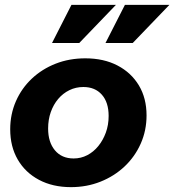

<svg xmlns="http://www.w3.org/2000/svg" viewBox="-20 -760 717 790"><path d="M272 10Q197 10 140.5 -20Q84 -50 53 -103.5Q22 -157 22 -228Q22 -290 45.5 -343.5Q69 -397 111 -436.5Q153 -476 209 -498Q265 -520 331 -520Q407 -520 463.5 -490.5Q520 -461 551.5 -408.5Q583 -356 583 -285Q583 -223 559 -169Q535 -115 492.5 -75Q450 -35 393.5 -12.5Q337 10 272 10ZM283 -108Q313 -108 339 -121.5Q365 -135 384.5 -159Q404 -183 415.5 -214.5Q427 -246 427 -283Q427 -339 399 -370.5Q371 -402 323 -402Q292 -402 265.5 -389Q239 -376 219.5 -353Q200 -330 189 -299Q178 -268 178 -231Q178 -175 206 -141.5Q234 -108 283 -108ZM306 -583H194L274 -740H457ZM526 -583H414L494 -740H677Z"/></svg>

Font: Instrument Sans
Style: Bold Italic
Weight: 700
Italic angle: -13°
Designer: Rodrigo Fuenzalida
Foundry: fragTYPE
Version: Version 1.000;gftools[0.9.28]